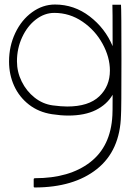

<svg xmlns="http://www.w3.org/2000/svg" viewBox="-20 -510 576 849"><path d="M517 -246Q517 -24 515 0Q511 156 408.5 237.5Q306 319 133 319Q129 319 129 315V283Q129 278 135 278Q287 278 378.5 207.5Q470 137 477 0Q478 -7 478 -91Q453 -48 404 -23.5Q355 1 282 1Q249 1 210 -5Q151 -14 108 -47.5Q65 -81 42.5 -130.5Q20 -180 20 -238Q20 -306 47.5 -364Q75 -422 122 -456Q169 -490 223 -490Q308 -490 376.5 -437.5Q445 -385 478 -306Q478 -481 477 -489H515Q517 -469 517 -246ZM277 -39Q372 -39 419 -84Q466 -129 466 -198Q466 -257 433.5 -316.5Q401 -376 344.5 -414.5Q288 -453 220 -453Q177 -453 139 -424Q101 -395 78 -345.5Q55 -296 55 -239Q55 -192 76 -149.5Q97 -107 133 -78.5Q169 -50 213 -44Q251 -39 277 -39Z"/></svg>

Font: Vibes
Style: Regular
Weight: 400
Designer: AbdElmomen Kadhim
Version: Version 1.100